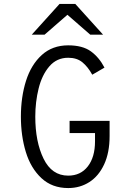

<svg xmlns="http://www.w3.org/2000/svg" viewBox="-20 -942 656 974"><path d="M86 -350Q86 -450 112 -532Q138 -614 192 -663Q246 -712 326 -712Q399 -712 441 -681.5Q483 -651 510 -599L448 -563Q426 -603 398 -626Q370 -649 326 -649Q268 -649 230.5 -605.5Q193 -562 176 -493.5Q159 -425 159 -350Q159 -223 201 -137Q243 -51 326 -51Q389 -51 425.5 -98Q462 -145 462 -225V-267H333V-329H536V-252Q536 -168 508.5 -108.5Q481 -49 433.5 -18.5Q386 12 326 12Q244 12 190 -38.5Q136 -89 111 -171Q86 -253 86 -350ZM322 -867 206 -766H141L282 -922H362L503 -766H438Z"/></svg>

Font: Overpass Mono Light
Style: Regular
Weight: 300
Monospace: yes
Designer: Delve Withrington, Dave Bailey
Foundry: Delve Fonts
Version: Version 1.000;DELV;Overpass